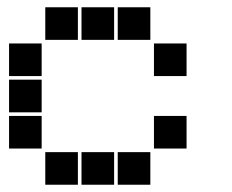

<svg xmlns="http://www.w3.org/2000/svg" viewBox="-20 -515 640 530"><path d="M106 -495Q105 -495 105 -495Q105 -495 105 -494V-406Q105 -405 105 -405Q105 -405 106 -405H194Q195 -405 195 -405Q195 -405 195 -406V-494Q195 -495 195 -495Q195 -495 194 -495ZM206 -495Q205 -495 205 -495Q205 -495 205 -494V-406Q205 -405 205 -405Q205 -405 206 -405H294Q295 -405 295 -405Q295 -405 295 -406V-494Q295 -495 295 -495Q295 -495 294 -495ZM306 -495Q305 -495 305 -495Q305 -495 305 -494V-406Q305 -405 305 -405Q305 -405 306 -405H394Q395 -405 395 -405Q395 -405 395 -406V-494Q395 -495 395 -495Q395 -495 394 -495ZM6 -395Q5 -395 5 -395Q5 -395 5 -394V-306Q5 -305 5 -305Q5 -305 6 -305H94Q95 -305 95 -305Q95 -305 95 -306V-394Q95 -395 95 -395Q95 -395 94 -395ZM406 -395Q405 -395 405 -395Q405 -395 405 -394V-306Q405 -305 405 -305Q405 -305 406 -305H494Q495 -305 495 -305Q495 -305 495 -306V-394Q495 -395 495 -395Q495 -395 494 -395ZM6 -295Q5 -295 5 -295Q5 -295 5 -294V-206Q5 -205 5 -205Q5 -205 6 -205H94Q95 -205 95 -205Q95 -205 95 -206V-294Q95 -295 95 -295Q95 -295 94 -295ZM6 -195Q5 -195 5 -195Q5 -195 5 -194V-106Q5 -105 5 -105Q5 -105 6 -105H94Q95 -105 95 -105Q95 -105 95 -106V-194Q95 -195 95 -195Q95 -195 94 -195ZM406 -195Q405 -195 405 -195Q405 -195 405 -194V-106Q405 -105 405 -105Q405 -105 406 -105H494Q495 -105 495 -105Q495 -105 495 -106V-194Q495 -195 495 -195Q495 -195 494 -195ZM106 -95Q105 -95 105 -95Q105 -95 105 -94V-6Q105 -5 105 -5Q105 -5 106 -5H194Q195 -5 195 -5Q195 -5 195 -6V-94Q195 -95 195 -95Q195 -95 194 -95ZM206 -95Q205 -95 205 -95Q205 -95 205 -94V-6Q205 -5 205 -5Q205 -5 206 -5H294Q295 -5 295 -5Q295 -5 295 -6V-94Q295 -95 295 -95Q295 -95 294 -95ZM306 -95Q305 -95 305 -95Q305 -95 305 -94V-6Q305 -5 305 -5Q305 -5 306 -5H394Q395 -5 395 -5Q395 -5 395 -6V-94Q395 -95 395 -95Q395 -95 394 -95Z"/></svg>

Font: Doto Black
Style: Regular
Weight: 900
Version: Version 1.000